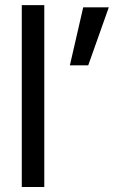

<svg xmlns="http://www.w3.org/2000/svg" viewBox="-20 -746 454 766"><path d="M156.7 0V-725.6H66.9V0ZM332 -485.4 414.1 -716.8H312L258.8 -485.4Z"/></svg>

Font: Ride
Style: Regular
Weight: 400
Version: Version 3.000